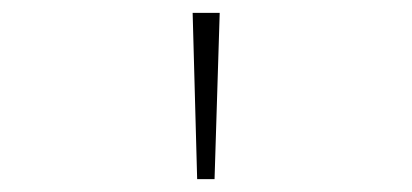

<svg xmlns="http://www.w3.org/2000/svg" viewBox="-20 -734 640 298"><path d="M286 -456H313L321 -714H279Z"/></svg>

Font: Noto Sans Mono ExtraLight
Style: Regular
Weight: 200
Designer: Monotype Design Team
Foundry: Monotype Imaging Inc.
Version: Version 2.014